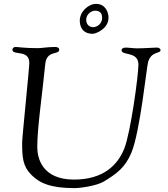

<svg xmlns="http://www.w3.org/2000/svg" viewBox="-20 -950 867 989"><path d="M391 -844C391 -818 401 -776 458 -776C473 -776 539 -801 539 -859C539 -887 523 -930 475 -930C435 -930 391 -890 391 -844ZM424 -848C424 -879 453 -895 470 -895C500 -895 506 -875 506 -859C506 -820 471 -810 461 -810C438 -810 424 -826 424 -848ZM44 -694C44 -662 131 -697 131 -626C131 -599 94 -243 94 -215C94 -138 98 -93 141 -50C184 -6 242 19 364 19C398 19 480 6 515 -15C582 -56 625 -87 657 -164C702 -272 735 -605 743 -631C760 -688 807 -672 807 -692C807 -698 799 -705 789 -705C770 -705 727 -701 685 -701C666 -701 642 -705 630 -705C612 -705 606 -698 606 -692C606 -661 693 -688 693 -617C693 -562 653 -267 620 -184C585 -98 511 -25 361 -25C197 -25 172 -136 172 -192C172 -295 198 -465 213 -619C220 -694 285 -665 285 -694C285 -705 273 -708 265 -708C223 -708 197 -702 175 -702C102 -702 76 -708 61 -708C48 -708 44 -700 44 -694Z"/></svg>

Font: OFL Sorts Mill Goudy
Style: Italic
Weight: 500
Italic angle: -6°
Version: Version 003.000